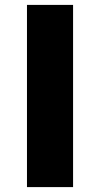

<svg xmlns="http://www.w3.org/2000/svg" viewBox="-20 -763 408 783"><path d="M90 0V-743H278V0Z"/></svg>

Font: Merriweather Sans ExtraBold
Style: Regular
Weight: 800
Designer: Eben Sorkin
Foundry: Eben Sorkin
Version: Version 2.001; ttfautohint (v1.8.3)